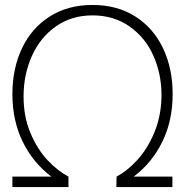

<svg xmlns="http://www.w3.org/2000/svg" viewBox="-20 -754 746 774"><path d="M30 0V-42H187Q113 -98 71.5 -182.8Q30 -267.5 30 -375Q30 -477.5 68.5 -559Q107 -640.5 180 -687.2Q253 -734 353 -734Q453 -734 526 -687.2Q599 -640.5 637.5 -559Q676 -477.5 676 -375Q676 -267.5 634.5 -182.8Q593 -98 519 -42H675V0H449L450 -42Q492.5 -64.5 533 -108.5Q573.5 -152.5 601 -217Q628.5 -281.5 631 -360Q631 -366 631 -372.5Q631 -454.5 599 -528Q567 -601.5 503 -646.8Q439 -692 353 -692Q268.5 -692 205.2 -647.5Q142 -603 108.5 -528Q75 -453 75 -365Q75 -283.5 102.8 -217.8Q130.5 -152 171.8 -108.2Q213 -64.5 256 -42V0Z"/></svg>

Font: Vela Sans ExtLt
Style: Regular
Weight: 200
Designer: Principal design: Mikhail Sharanda - project Manrope.
Design modification: Ravid Balaliev
Foundry: Mikhail Sharanda
Version: Version 1.001